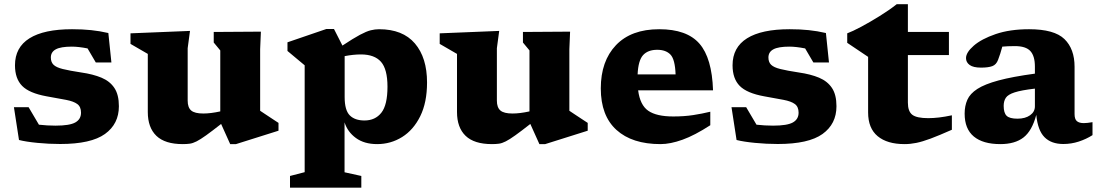

<svg xmlns="http://www.w3.org/2000/svg" viewBox="-20 -670 5206 910"><path d="M321.5 -531.5Q371 -531.5 411.8 -527.2Q452.5 -523 493.5 -513.5L508 -374H434L395 -440.5Q351.5 -449 320.5 -449Q268 -449 244.5 -436.2Q221 -423.5 221 -397.5Q221 -375.5 233.8 -363Q246.5 -350.5 277.8 -342.8Q309 -335 365 -326.5Q421 -318.5 461 -301.8Q501 -285 522.2 -253Q543.5 -221 543.5 -166.5Q543.5 -82.5 477.5 -35Q411.5 12.5 265.5 12.5Q211.5 12.5 157.5 7.2Q103.5 2 70 -6.5L46 -162H115.5L164.5 -79Q204 -74.5 243 -74.5Q310.5 -74.5 337.2 -89.8Q364 -105 364 -136Q364 -164 346.2 -177Q328.5 -190 292.5 -196.8Q256.5 -203.5 201 -213.5Q118.5 -228.5 84.8 -263Q51 -297.5 51 -360.5Q51 -445.5 119.8 -488.5Q188.5 -531.5 321.5 -531.5Z M869.5 -193Q869.5 -160.5 886.2 -146.2Q903 -132 943.5 -132Q978.5 -132 1024 -142V-431L993 -468.5V-518.5L1216.5 -520L1213 -437V-145Q1219 -141 1235.8 -129.8Q1252.5 -118.5 1271 -106.5Q1289.5 -94.5 1300 -87.5V-50.5L1098.5 13H1071L1028 -82.5Q984 -48 956.8 -28.5Q929.5 -9 911.8 0Q894 9 879.5 11Q865 13 846 13Q762 13 721.2 -26.2Q680.5 -65.5 680.5 -139V-414.5L598.5 -462V-512L880.5 -523.5L869.5 -441.5Z M1692.5 164V219.5H1354.5V164L1424 146V-360.5Q1414.5 -369 1392.2 -387Q1370 -405 1342.5 -428.5V-469.5L1526.5 -532.5H1563L1603 -454Q1655 -488.5 1686 -505Q1717 -521.5 1737.2 -526.5Q1757.5 -531.5 1776.5 -531.5Q1889 -531.5 1946.5 -464Q2004 -396.5 2004 -279Q2004 -184.5 1971.8 -119.2Q1939.5 -54 1885.8 -20.5Q1832 13 1767.5 13Q1706.5 13 1667 -15.8Q1627.5 -44.5 1613 -90V146.5ZM1816.5 -259Q1816.5 -342 1785.8 -377Q1755 -412 1690.5 -412Q1655 -412 1613.5 -404V-210Q1613.5 -147.5 1637.8 -123.2Q1662 -99 1707.5 -99Q1758.5 -99 1787.5 -135.8Q1816.5 -172.5 1816.5 -259Z M2335 -193Q2335 -160.5 2351.8 -146.2Q2368.5 -132 2409 -132Q2444 -132 2489.5 -142V-431L2458.5 -468.5V-518.5L2682 -520L2678.5 -437V-145Q2684.5 -141 2701.2 -129.8Q2718 -118.5 2736.5 -106.5Q2755 -94.5 2765.5 -87.5V-50.5L2564 13H2536.5L2493.5 -82.5Q2449.5 -48 2422.2 -28.5Q2395 -9 2377.2 0Q2359.5 9 2345 11Q2330.5 13 2311.5 13Q2227.5 13 2186.8 -26.2Q2146 -65.5 2146 -139V-414.5L2064 -462V-512L2346 -523.5L2335 -441.5Z M3104.5 -531.5Q3235.5 -531.5 3295 -463.2Q3354.5 -395 3359.5 -242H3004.5Q3013.5 -172 3052.5 -145Q3091.5 -118 3171 -118Q3223 -118 3265.2 -124.5Q3307.5 -131 3346.5 -140.5V-76.5Q3272.5 -28.5 3214.8 -7.8Q3157 13 3110.5 13Q2976 13 2901.8 -54.2Q2827.5 -121.5 2827.5 -251Q2827.5 -380.5 2899.5 -456Q2971.5 -531.5 3104.5 -531.5ZM3095 -434Q3051 -434 3028 -408.8Q3005 -383.5 3002 -317.5H3182Q3179.5 -388.5 3157.8 -411.2Q3136 -434 3095 -434Z M3722.5 -531.5Q3772 -531.5 3812.8 -527.2Q3853.5 -523 3894.5 -513.5L3909 -374H3835L3796 -440.5Q3752.5 -449 3721.5 -449Q3669 -449 3645.5 -436.2Q3622 -423.5 3622 -397.5Q3622 -375.5 3634.8 -363Q3647.5 -350.5 3678.8 -342.8Q3710 -335 3766 -326.5Q3822 -318.5 3862 -301.8Q3902 -285 3923.2 -253Q3944.5 -221 3944.5 -166.5Q3944.5 -82.5 3878.5 -35Q3812.5 12.5 3666.5 12.5Q3612.5 12.5 3558.5 7.2Q3504.5 2 3471 -6.5L3447 -162H3516.5L3565.5 -79Q3605 -74.5 3644 -74.5Q3711.5 -74.5 3738.2 -89.8Q3765 -105 3765 -136Q3765 -164 3747.2 -177Q3729.5 -190 3693.5 -196.8Q3657.5 -203.5 3602 -213.5Q3519.5 -228.5 3485.8 -263Q3452 -297.5 3452 -360.5Q3452 -445.5 3520.8 -488.5Q3589.5 -531.5 3722.5 -531.5Z M4283 -183.5Q4283 -142 4304 -126Q4325 -110 4379.5 -110Q4403 -110 4430.8 -113.2Q4458.5 -116.5 4491.5 -123.5V-55Q4430.5 -28 4391 -13.2Q4351.5 1.5 4323.2 7.2Q4295 13 4267 13Q4185 13 4139.8 -24.5Q4094.5 -62 4094.5 -137V-400.5L3995.5 -467V-512Q4020 -521 4061.8 -543.2Q4103.5 -565.5 4149 -593.8Q4194.5 -622 4230 -650H4283V-518.5H4477.5V-409H4283Z M5019.5 12.5Q4962.5 12.5 4930.5 -19.8Q4898.5 -52 4891.5 -125.5Q4871.5 -50 4831 -18.5Q4790.5 13 4721 13Q4639 13 4595.5 -23Q4552 -59 4552 -131.5Q4552 -168 4564.8 -197Q4577.5 -226 4612.2 -248.5Q4647 -271 4712.8 -288.8Q4778.5 -306.5 4885 -321V-354.5Q4885 -404.5 4863.5 -428Q4842 -451.5 4790 -451.5Q4771 -451.5 4756.5 -450.8Q4742 -450 4730.5 -449Q4721.5 -415 4710.5 -386.5Q4702 -363.5 4683 -356.5Q4664 -349.5 4629.5 -349.5Q4593 -349.5 4575.8 -362Q4558.5 -374.5 4558.5 -394.5Q4558.5 -421.5 4595.2 -453.5Q4632 -485.5 4699.2 -508.5Q4766.5 -531.5 4857.5 -531.5Q4977 -531.5 5025 -484.8Q5073 -438 5073 -353.5V-129.5Q5073 -105 5084 -95.8Q5095 -86.5 5117 -86.5Q5132.5 -86.5 5158 -91V-29.5Q5128 -10.5 5092.8 1Q5057.5 12.5 5019.5 12.5ZM4737 -168Q4737 -135 4751 -121.2Q4765 -107.5 4802.5 -107.5Q4839.5 -107.5 4862.2 -123.8Q4885 -140 4885 -166V-250Q4820.5 -242.5 4789 -232.2Q4757.5 -222 4747.2 -206.5Q4737 -191 4737 -168Z"/></svg>

Font: Newsreader Caption
Style: Bold
Weight: 700
Designer: Hugues Gentile
Foundry: Production Type
Version: Version 1.001